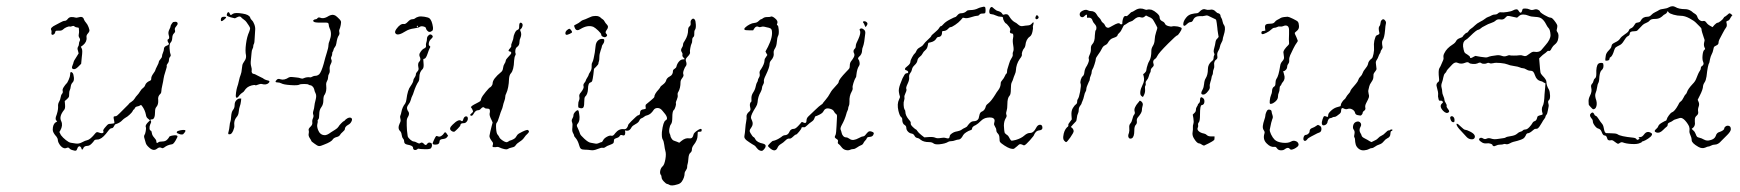

<svg xmlns="http://www.w3.org/2000/svg" viewBox="-20 -467 5510 608"><path d="M546 -53Q552 -55 559 -55.5Q566 -56 567 -54Q568 -52 565.5 -48.5Q563 -45 560 -42Q554 -39 542 -45Q539 -46 540 -49Q541 -52 546 -53ZM528 -397Q532 -398 537 -398Q542 -397 542.5 -393Q543 -389 537.5 -383Q532 -377 534 -371.5Q536 -366 531 -361.5Q526 -357 525.5 -347Q525 -337 520.5 -332.5Q516 -328 517 -313.5Q518 -299 520 -295Q522 -291 518.5 -287Q515 -283 515 -277Q515 -271 511 -266Q507 -261 508 -258.5Q509 -256 504 -241Q499 -226 498 -218Q497 -210 494 -197Q491 -184 491 -178.5Q491 -173 488 -170Q479 -162 481 -150Q482 -136 475 -128Q471 -124 471 -113Q471 -89 461 -89Q453 -89 458 -84Q460 -81 456 -74Q453 -67 453.5 -60.5Q454 -54 458 -53Q460 -52 461 -45Q462 -38 468.5 -31Q475 -24 475 -20Q475 -11 481 -16Q484 -19 494 -19Q504 -19 509.5 -25Q515 -31 515 -32Q515 -36 527.5 -38Q540 -40 542 -36Q543 -34 536 -22Q529 -10 524 -10Q510 -8 500 0Q496 3 493 2Q485 -3 477 4Q466 13 452 0Q443 -8 441.5 -14.5Q440 -21 437.5 -28.5Q435 -36 437.5 -39.5Q440 -43 441.5 -52Q443 -61 442 -64Q439 -69 447 -78L455 -86L449 -91Q443 -95 442 -104Q439 -119 430 -131Q427 -136 424 -133.5Q421 -131 415 -130Q409 -129 407 -124.5Q405 -120 403.5 -120Q402 -120 400 -115Q398 -111 390.5 -104Q383 -97 377 -94Q372 -91 368 -87Q360 -78 347 -74Q344 -74 341 -67.5Q338 -61 333.5 -61Q329 -61 323 -53Q307 -31 296 -27Q293 -25 286.5 -25Q280 -25 278 -21.5Q276 -18 269.5 -11.5Q263 -5 256 -5Q246 -5 243 4Q242 7 240 6.5Q238 6 238 3.5Q238 1 235 -2Q232 -5 229 -3Q226 -1 225 3Q223 9 220.5 10Q218 11 212 9Q203 7 200 3Q197 -1 192 1Q182 6 172 -5Q163 -16 163 -25Q163 -28 159 -34Q147 -47 147 -56Q147 -74 157 -80L161 -82L158 -86Q155 -89 157 -97Q164 -115 164 -128Q163 -138 167 -144.5Q171 -151 172 -158.5Q173 -166 176.5 -170Q180 -174 178.5 -179Q177 -184 182 -191.5Q187 -199 190 -202Q193 -204 197.5 -214.5Q202 -225 202 -230Q202 -244 210 -236Q213 -232 214 -221.5Q215 -211 210 -206Q205 -201 204 -193Q203 -185 201 -181.5Q199 -178 199 -169Q199 -162 198 -160Q197 -158 192 -153L185 -147L186 -135Q187 -123 183 -119Q166 -98 174 -83Q180 -70 171 -54L168 -49L173 -39Q179 -31 188.5 -23.5Q198 -16 204 -15Q210 -14 220 -12.5Q230 -11 240 -16.5Q250 -22 256 -23Q266 -25 282 -45Q286 -50 291 -48Q304 -43 307 -47Q309 -49 307 -52Q305 -55 315 -66Q320 -72 322.5 -73.5Q325 -75 331 -75Q341 -76 342 -77Q343 -78 341 -87Q339 -95 340 -97Q341 -99 346 -99Q350 -99 358 -107.5Q366 -116 377.5 -127Q389 -138 389 -139Q389 -140 396 -144.5Q403 -149 406.5 -155Q410 -161 414.5 -165.5Q419 -170 423.5 -177.5Q428 -185 433 -188.5Q438 -192 440 -198Q442 -204 450 -209Q457 -212 458 -213.5Q459 -215 459 -219Q459 -225 465.5 -234Q472 -243 472 -245Q472 -247 477.5 -257.5Q483 -268 483 -271Q483 -274 488 -279.5Q493 -285 493 -289Q493 -293 496 -300Q499 -307 499 -311Q499 -319 507 -322Q519 -326 513 -332Q511 -335 510.5 -338.5Q510 -342 513 -343Q518 -345 514 -357Q512 -365 516 -373Q520 -381 520 -383Q520 -385 521.5 -388Q523 -391 525 -393.5Q527 -396 528 -397ZM228 -412Q243 -417 246 -405Q248 -400 252.5 -395Q257 -390 260.5 -381Q264 -372 263 -368.5Q262 -365 257.5 -360Q253 -355 254 -349Q256 -335 243 -324L236 -319L239 -313Q242 -308 239 -286L237 -265L228 -256Q220 -248 215 -248Q204 -248 210 -261Q213 -268 213 -270.5Q213 -273 221 -285L229 -298L227 -306Q224 -314 227 -318.5Q230 -323 230 -328Q230 -333 232.5 -337.5Q235 -342 231.5 -347Q228 -352 229.5 -358.5Q231 -365 230 -373Q230 -378 229 -379Q228 -380 224 -380Q218 -381 215.5 -383.5Q213 -386 208 -384Q203 -382 201 -383Q198 -384 191 -381Q184 -378 180 -374Q175 -369 166 -370Q159 -370 157.5 -369.5Q156 -369 155 -366Q155 -362 151.5 -359Q148 -356 145 -357Q142 -358 143 -363.5Q144 -369 142 -372.5Q140 -376 144 -380Q148 -384 154.5 -387Q161 -390 170.5 -395.5Q180 -401 185 -401Q190 -401 194.5 -407Q199 -413 206.5 -413Q214 -413 218 -411.5Q222 -410 228 -412Z M739 -155H744L743 -146Q742 -137 739.5 -130.5Q737 -124 736 -113Q735 -102 729 -96Q720 -85 722 -70Q723 -64 718.5 -53.5Q714 -43 709 -42Q704 -41 703 -43Q702 -45 704 -51Q706 -58 707 -68.5Q708 -79 709.5 -81.5Q711 -84 712 -98.5Q713 -113 718 -119Q723 -125 723 -134.5Q723 -144 728.5 -149.5Q734 -155 739 -155ZM682 -412Q684 -414 690 -414Q696 -414 696 -412Q696 -410 690 -405Q684 -400 682 -400Q678 -400 680 -409Q681 -411 682 -412ZM1027 -419Q1038 -423 1048 -413Q1057 -405 1059 -401Q1061 -397 1059 -388Q1057 -378 1055 -374Q1053 -370 1054.5 -365Q1056 -360 1053 -355Q1048 -349 1045 -329Q1044 -322 1040.5 -318Q1037 -314 1036 -309Q1035 -304 1033.5 -303Q1032 -302 1032 -297Q1032 -292 1029.5 -287.5Q1027 -283 1029.5 -278Q1032 -273 1027.5 -264.5Q1023 -256 1024 -247Q1025 -238 1022 -233.5Q1019 -229 1019 -222.5Q1019 -216 1015.5 -210Q1012 -204 1013 -196Q1015 -178 1008 -167Q1004 -163 1004 -149.5Q1004 -136 997.5 -127.5Q991 -119 991 -105.5Q991 -92 988 -89Q985 -86 986 -84Q987 -82 985 -74.5Q983 -67 987 -56Q993 -40 1007 -39Q1015 -38 1028 -48Q1034 -52 1041.5 -56.5Q1049 -61 1052 -66Q1054 -70 1060.5 -76.5Q1067 -83 1068 -83Q1070 -83 1075 -89Q1081 -94 1086.5 -94.5Q1092 -95 1094 -91.5Q1096 -88 1092.5 -81.5Q1089 -75 1083 -72Q1072 -66 1072 -58Q1072 -55 1065.5 -49.5Q1059 -44 1056.5 -39.5Q1054 -35 1046 -33Q1038 -31 1034 -26Q1030 -18 1006 -9Q995 -4 990 -4.5Q985 -5 976 -12Q966 -19 966 -20.5Q966 -22 961 -29.5Q956 -37 957.5 -43.5Q959 -50 957.5 -54.5Q956 -59 963 -65.5Q970 -72 969 -79Q968 -86 971 -92.5Q974 -99 972 -104Q970 -109 972.5 -116.5Q975 -124 975.5 -131Q976 -138 979.5 -151Q983 -164 979.5 -171Q976 -178 975 -184Q974 -189 970 -193Q966 -197 963 -197Q960 -197 957 -199Q955 -201 943 -201Q931 -201 928 -199Q923 -196 900.5 -197.5Q878 -199 871 -203Q865 -206 859 -206Q848 -206 856 -214Q860 -219 868 -216Q880 -212 895 -222Q899 -224 906.5 -223Q914 -222 920.5 -221.5Q927 -221 932 -219Q937 -217 941 -219Q952 -224 963 -222Q965 -222 969.5 -224.5Q974 -227 979.5 -227Q985 -227 991 -232Q998 -240 1005 -265Q1010 -285 1015 -300.5Q1020 -316 1020 -323Q1020 -330 1024 -339Q1032 -361 1024 -377Q1021 -384 1021 -388.5Q1021 -393 1018 -394.5Q1015 -396 996.5 -395.5Q978 -395 974 -398Q970 -401 973 -403.5Q976 -406 979.5 -406Q983 -406 985.5 -409.5Q988 -413 994 -411Q1003 -407 1015 -413Q1023 -418 1027 -419ZM699 -424Q701 -429 703.5 -428.5Q706 -428 707.5 -424Q709 -420 710.5 -419.5Q712 -419 717 -423Q724 -428 748 -424Q768 -421 772 -412Q773 -407 777.5 -403Q782 -399 785.5 -389.5Q789 -380 788 -371Q787 -362 786.5 -346.5Q786 -331 784 -328Q782 -325 782 -320.5Q782 -316 779.5 -312Q777 -308 776.5 -298.5Q776 -289 774.5 -277Q773 -265 775.5 -256.5Q778 -248 777 -243Q776 -240 778 -236.5Q780 -233 784 -233Q786 -233 795 -228Q804 -223 808 -221.5Q812 -220 815 -217.5Q818 -215 825 -213Q838 -211 830.5 -204Q823 -197 809 -201Q804 -202 797 -199Q790 -196 789 -197Q786 -199 777 -196.5Q768 -194 763 -190Q757 -185 754.5 -180.5Q752 -176 747.5 -173.5Q743 -171 738 -165Q730 -153 727 -160Q726 -163 727.5 -174Q729 -185 731 -191Q734 -199 736.5 -211Q739 -223 742 -230Q745 -237 746 -250Q747 -263 750 -267Q753 -271 756.5 -277.5Q760 -284 759 -292Q756 -305 759 -328Q762 -351 769 -366Q772 -374 772 -377Q772 -380 768 -386Q763 -393 760.5 -397Q758 -401 751.5 -405.5Q745 -410 743 -413Q739 -417 730 -412L724 -409L711 -412Q701 -415 699 -417Q697 -419 699 -424Z M1386 -45Q1390 -52 1395 -43L1399 -37L1395 -32Q1392 -28 1384 -27Q1372 -26 1372 -20Q1372 -9 1359 -9Q1351 -9 1350 -12Q1350 -15 1354.5 -24.5Q1359 -34 1361 -36Q1363 -37 1367.5 -35Q1372 -33 1377.5 -36.5Q1383 -40 1386 -45ZM1449 -77Q1438 -77 1438 -71Q1438 -68 1430 -60Q1422 -52 1419 -50Q1414 -49 1409 -53Q1400 -60 1413 -72Q1433 -92 1441 -84Q1445 -81 1447 -89Q1448 -93 1450.5 -96Q1453 -99 1457 -98.5Q1461 -98 1461.5 -92.5Q1462 -87 1458 -82Q1454 -77 1449 -77ZM1342 -358Q1347 -358 1350 -353Q1352 -350 1345.5 -344Q1339 -338 1338 -330.5Q1337 -323 1340 -322Q1345 -320 1340 -313Q1338 -309 1334 -297Q1329 -282 1324 -281Q1320 -281 1320.5 -277Q1321 -273 1321.5 -262.5Q1322 -252 1318 -248Q1308 -239 1308 -222Q1308 -214 1306 -210Q1297 -197 1290 -175Q1288 -168 1285.5 -163.5Q1283 -159 1281 -151Q1279 -143 1273.5 -136Q1268 -129 1269 -123Q1270 -117 1273 -114Q1278 -107 1272 -97Q1268 -91 1268 -83.5Q1268 -76 1268 -69Q1268 -56 1271 -36Q1272 -31 1279 -25Q1286 -19 1290 -19Q1294 -19 1301 -15Q1308 -11 1311 -14Q1316 -18 1322 -12Q1325 -8 1328 -8Q1331 -8 1333 -12Q1338 -18 1345 -14Q1348 -13 1348 -7.5Q1348 -2 1345 2Q1342 6 1325.5 5.5Q1309 5 1306 4Q1303 3 1301 6Q1296 9 1292 7.5Q1288 6 1288 1Q1288 -6 1270 -9Q1260 -11 1260 -18Q1260 -24 1256.5 -28Q1253 -32 1252 -40Q1251 -48 1247 -52Q1238 -60 1246 -77Q1250 -84 1248 -90.5Q1246 -97 1248 -101.5Q1250 -106 1251 -112Q1254 -128 1263 -139Q1266 -144 1267 -152Q1271 -183 1280 -194Q1289 -207 1289 -213Q1289 -216 1293 -221.5Q1297 -227 1297 -231.5Q1297 -236 1302 -241Q1307 -246 1305 -253Q1302 -267 1308 -272Q1314 -278 1309 -288Q1307 -293 1309 -298Q1316 -311 1324 -314Q1330 -317 1329 -322Q1328 -327 1330 -332.5Q1332 -338 1332 -344Q1332 -350 1336 -354Q1340 -358 1342 -358ZM1625 -392Q1628 -398 1633 -393Q1636 -390 1634.5 -384Q1633 -378 1629 -375Q1626 -373 1628 -369Q1633 -359 1628 -347Q1625 -341 1625 -334Q1625 -323 1617 -318Q1613 -315 1612 -308Q1611 -301 1612.5 -298Q1614 -295 1611.5 -291Q1609 -287 1608 -275Q1607 -245 1598 -235Q1593 -230 1592 -218Q1591 -188 1583 -171Q1580 -166 1580 -160.5Q1580 -155 1577 -147Q1574 -139 1572.5 -131.5Q1571 -124 1568.5 -119Q1566 -114 1561 -97.5Q1556 -81 1553 -78.5Q1550 -76 1551 -60.5Q1552 -45 1555.5 -41Q1559 -37 1561 -33Q1562 -29 1569.5 -23.5Q1577 -18 1582 -17Q1586 -16 1590 -19Q1594 -22 1595.5 -22Q1597 -22 1604.5 -25.5Q1612 -29 1615 -35Q1618 -41 1623 -44Q1648 -58 1652 -55Q1659 -51 1650 -43Q1645 -39 1640 -31.5Q1635 -24 1626 -18.5Q1617 -13 1613 -7Q1611 -4 1608.5 -2.5Q1606 -1 1601 0Q1592 2 1588.5 4.5Q1585 7 1576.5 5Q1568 3 1562 0Q1556 -3 1550 -1Q1547 -1 1544 -1Q1541 -1 1540 -2.5Q1539 -4 1540 -6Q1543 -14 1539 -18Q1529 -31 1530 -37Q1531 -42 1532.5 -49.5Q1534 -57 1537 -68L1540 -79L1537 -86Q1528 -103 1531 -110Q1532 -115 1531 -119Q1530 -123 1523.5 -123Q1517 -123 1515 -125Q1510 -131 1503 -123Q1499 -118 1494 -118Q1486 -118 1480 -107Q1475 -97 1469 -102Q1468 -104 1473 -108Q1478 -112 1478 -114Q1478 -116 1475 -122L1471 -128L1475 -132Q1479 -135 1491 -141Q1499 -145 1501 -147Q1503 -149 1504 -155Q1507 -163 1518.5 -176.5Q1530 -190 1531 -190Q1533 -190 1536.5 -194.5Q1540 -199 1540 -203Q1540 -217 1567 -239Q1572 -243 1573 -251.5Q1574 -260 1577.5 -265Q1581 -270 1581.5 -274.5Q1582 -279 1588 -285Q1600 -297 1599 -300Q1598 -304 1594 -304Q1586 -305 1596 -315Q1600 -320 1599 -322.5Q1598 -325 1602 -334.5Q1606 -344 1606 -348.5Q1606 -353 1610 -362Q1614 -371 1619 -372.5Q1624 -374 1624 -381.5Q1624 -389 1625 -392ZM1305 -414Q1312 -416 1324 -414Q1336 -412 1340 -409Q1348 -402 1351 -381Q1352 -371 1348 -369Q1339 -362 1332 -371Q1329 -375 1329 -377Q1329 -381 1321.5 -383Q1314 -385 1309 -382Q1306 -379 1291 -377Q1276 -375 1266 -369Q1238 -351 1232 -362Q1229 -366 1235 -375Q1248 -393 1259 -391Q1264 -390 1271.5 -398Q1279 -406 1285 -406Q1291 -406 1294.5 -409Q1298 -412 1305 -414ZM1303 -384Q1300 -388 1300 -383Q1300 -380 1302 -381Q1304 -382 1303 -384Z M1874 -339Q1882 -346 1892 -343Q1894 -342 1893.5 -337Q1893 -332 1890 -328Q1886 -323 1886 -320.5Q1886 -318 1882 -307Q1878 -296 1878 -286Q1878 -276 1876.5 -272.5Q1875 -269 1875 -266Q1875 -263 1868 -256L1861 -249L1859 -231Q1857 -216 1855.5 -211.5Q1854 -207 1850 -206Q1842 -204 1842 -185Q1841 -168 1833 -161Q1830 -158 1830 -143Q1830 -128 1826 -125.5Q1822 -123 1816 -125Q1814 -126 1813 -126Q1812 -126 1811.5 -127.5Q1811 -129 1811 -130.5Q1811 -132 1811 -135Q1811 -144 1813.5 -149Q1816 -154 1814.5 -161Q1813 -168 1820 -175Q1830 -188 1828 -194Q1826 -199 1830.5 -204.5Q1835 -210 1835 -212Q1835 -214 1839.5 -221Q1844 -228 1844 -230Q1844 -232 1849 -239.5Q1854 -247 1853.5 -256Q1853 -265 1855.5 -269Q1858 -273 1860 -282.5Q1862 -292 1863.5 -300.5Q1865 -309 1866 -321Q1867 -333 1874 -339ZM1776 -372Q1781 -376 1783 -376Q1785 -376 1788.5 -371.5Q1792 -367 1791.5 -365Q1791 -363 1783.5 -359.5Q1776 -356 1773 -357Q1770 -358 1770.5 -363Q1771 -368 1776 -372ZM2170 -405Q2175 -411 2180 -405Q2183 -401 2183.5 -389Q2184 -377 2181 -373Q2178 -369 2178.5 -360.5Q2179 -352 2175.5 -349.5Q2172 -347 2172 -339.5Q2172 -332 2170 -329Q2168 -326 2166 -315Q2164 -304 2165 -302Q2167 -297 2156 -286Q2150 -280 2152 -274Q2156 -263 2152 -258Q2149 -255 2145.5 -245.5Q2142 -236 2144 -231.5Q2146 -227 2140.5 -220Q2135 -213 2135 -207Q2135 -188 2128 -176Q2125 -172 2126 -166Q2127 -160 2123.5 -152Q2120 -144 2120 -141Q2121 -139 2120.5 -135.5Q2120 -132 2119 -129Q2118 -126 2116.5 -122.5Q2115 -119 2113 -118Q2109 -113 2109 -96Q2109 -79 2105 -74Q2101 -69 2099.5 -59Q2098 -49 2101 -43Q2103 -39 2103 -37Q2103 -34 2106.5 -28.5Q2110 -23 2113 -22Q2117 -21 2124 -18L2131 -15L2137 -20Q2150 -31 2162 -29Q2169 -28 2172 -31.5Q2175 -35 2176 -40.5Q2177 -46 2187 -53Q2201 -63 2202 -56Q2202 -52 2201 -51Q2200 -50 2197 -50Q2192 -50 2190.5 -49.5Q2189 -49 2189 -38Q2189 -23 2176 -7Q2171 0 2171 6.5Q2171 13 2166 17Q2161 21 2160 34.5Q2159 48 2157.5 52Q2156 56 2156 61.5Q2156 67 2152 72.5Q2148 78 2148 81Q2148 95 2139 108Q2134 115 2125 117Q2106 123 2099 118Q2096 116 2092.5 115.5Q2089 115 2082 107.5Q2075 100 2075 94.5Q2075 89 2072 86Q2069 81 2071 72.5Q2073 64 2079 59Q2084 54 2087 37.5Q2090 21 2087 11Q2085 4 2083.5 -8Q2082 -20 2078.5 -25.5Q2075 -31 2076 -49Q2080 -82 2088 -86Q2100 -92 2078 -116Q2071 -125 2062.5 -125Q2054 -125 2050 -119Q2041 -105 2030 -102Q2024 -101 2020 -97.5Q2016 -94 2011.5 -92.5Q2007 -91 2004.5 -85Q2002 -79 1992.5 -74Q1983 -69 1980 -64Q1974 -52 1965 -53L1959 -54L1960 -48Q1960 -41 1957.5 -39Q1955 -37 1950 -39Q1945 -41 1942.5 -36.5Q1940 -32 1933 -30Q1927 -28 1925.5 -26.5Q1924 -25 1924 -20Q1924 -15 1921.5 -13Q1919 -11 1911 -8Q1902 -5 1897.5 -1.5Q1893 2 1888.5 1Q1884 0 1872 5Q1860 10 1851 8.5Q1842 7 1832 7Q1823 7 1819.5 4Q1816 1 1814 -7Q1810 -22 1802 -31Q1798 -35 1798 -37.5Q1798 -40 1794.5 -46Q1791 -52 1792.5 -63Q1794 -74 1791.5 -80Q1789 -86 1792.5 -91.5Q1796 -97 1796 -102Q1796 -107 1801 -112.5Q1806 -118 1810 -118Q1813 -117 1814 -107Q1818 -85 1809 -75Q1805 -70 1808 -65Q1815 -50 1817 -43Q1818 -39 1830.5 -27.5Q1843 -16 1850.5 -15Q1858 -14 1864 -12.5Q1870 -11 1876.5 -14Q1883 -17 1885 -17Q1887 -17 1890 -23Q1893 -29 1902 -34Q1911 -39 1917 -37Q1922 -36 1928 -45Q1940 -60 1955 -58Q1962 -57 1965.5 -62.5Q1969 -68 1969 -70.5Q1969 -73 1979 -83Q1998 -102 2001 -102Q2007 -102 2007 -111Q2007 -120 2019 -121Q2026 -122 2025 -125Q2023 -134 2026 -136.5Q2029 -139 2040.5 -148.5Q2052 -158 2052 -160Q2052 -169 2066 -184Q2071 -190 2071 -191.5Q2071 -193 2079 -199Q2087 -205 2089 -211Q2091 -220 2101 -225Q2111 -230 2111 -242Q2111 -246 2116 -249Q2121 -252 2122 -256Q2124 -265 2130 -272Q2136 -279 2143 -279Q2148 -279 2148 -280Q2148 -281 2144 -285Q2140 -289 2141 -293.5Q2142 -298 2139 -302Q2134 -308 2140 -317Q2143 -321 2143 -326Q2143 -331 2149 -339Q2159 -355 2159 -372Q2159 -380 2163.5 -383.5Q2168 -387 2167 -394Q2166 -401 2170 -405ZM1860 -416Q1874 -418 1881 -412Q1885 -408 1888.5 -406Q1892 -404 1894.5 -399Q1897 -394 1902 -389Q1909 -382 1901 -372Q1895 -364 1900 -360Q1906 -354 1898 -350Q1895 -348 1889.5 -350.5Q1884 -353 1884 -357Q1884 -361 1874.5 -370Q1865 -379 1859 -382Q1841 -389 1818 -375Q1806 -367 1801 -377Q1798 -384 1798 -385.5Q1798 -387 1805.5 -390.5Q1813 -394 1818 -398.5Q1823 -403 1827.5 -404Q1832 -405 1843.5 -410.5Q1855 -416 1860 -416Z M2703 -375Q2708 -380 2716 -373Q2721 -369 2720 -361Q2717 -330 2713 -320Q2710 -313 2710 -308Q2710 -295 2700 -287Q2695 -282 2699 -278Q2701 -276 2702 -269Q2703 -262 2700 -258Q2694 -249 2692 -231Q2692 -223 2689 -220Q2686 -215 2682.5 -204Q2679 -193 2680 -189Q2681 -184 2677 -177Q2669 -163 2670 -145Q2670 -135 2668 -131.5Q2666 -128 2666 -124.5Q2666 -121 2663.5 -116Q2661 -111 2660 -106Q2655 -88 2646 -72Q2640 -61 2642 -56.5Q2644 -52 2645 -47Q2646 -41 2650 -36.5Q2654 -32 2659 -32Q2664 -32 2670 -27.5Q2676 -23 2683.5 -24Q2691 -25 2700 -30Q2709 -35 2712.5 -35Q2716 -35 2719 -38Q2727 -48 2730 -50Q2733 -52 2738 -51Q2745 -49 2746.5 -46.5Q2748 -44 2745 -39Q2742 -34 2734 -33.5Q2726 -33 2725 -29.5Q2724 -26 2720 -22Q2716 -18 2714 -13.5Q2712 -9 2706.5 -7Q2701 -5 2694 0Q2687 5 2682 5Q2677 5 2671.5 7.5Q2666 10 2658 8Q2650 6 2644.5 -1.5Q2639 -9 2635.5 -11Q2632 -13 2633.5 -18.5Q2635 -24 2629 -27Q2624 -30 2623.5 -32.5Q2623 -35 2626 -40Q2628 -45 2629 -67.5Q2630 -90 2630.5 -97Q2631 -104 2627.5 -106Q2624 -108 2621 -114Q2618 -120 2609 -122.5Q2600 -125 2595 -122.5Q2590 -120 2587.5 -114.5Q2585 -109 2575 -104Q2565 -99 2563 -99Q2561 -99 2559 -92.5Q2557 -86 2550 -81.5Q2543 -77 2536 -70Q2529 -63 2526 -64Q2518 -65 2518 -62Q2518 -59 2510.5 -50Q2503 -41 2501 -41Q2498 -41 2491 -34Q2484 -27 2479 -28Q2474 -29 2467 -22Q2460 -15 2453 -11Q2446 -7 2443 -1Q2436 17 2419 3Q2412 -3 2412 -5Q2412 -7 2419 -14Q2426 -21 2428 -21Q2430 -21 2435.5 -23Q2441 -25 2446 -28Q2451 -31 2454 -33Q2460 -39 2467 -39Q2476 -40 2480 -50Q2484 -59 2494 -59Q2499 -59 2507.5 -68Q2516 -77 2517.5 -79.5Q2519 -82 2524 -79Q2534 -74 2534 -86Q2534 -93 2540.5 -99Q2547 -105 2561 -118.5Q2575 -132 2580 -135Q2585 -138 2585 -139Q2585 -140 2594 -150.5Q2603 -161 2608.5 -171.5Q2614 -182 2625 -193Q2636 -204 2636 -208Q2636 -215 2660 -240Q2668 -248 2669.5 -250.5Q2671 -253 2671 -259Q2671 -268 2675.5 -273.5Q2680 -279 2683.5 -285.5Q2687 -292 2685 -297Q2680 -306 2686 -312Q2690 -315 2690 -321.5Q2690 -328 2698 -343Q2707 -363 2703 -370Q2701 -373 2703 -375ZM2713 -397Q2713 -399 2714.5 -399.5Q2716 -400 2719 -399.5Q2722 -399 2724 -397Q2730 -393 2724 -385L2721 -381L2718 -387Q2716 -393 2714.5 -394Q2713 -395 2713 -397ZM2420 -414Q2424 -417 2433 -410Q2445 -401 2441 -392Q2439 -387 2442 -387Q2445 -386 2446 -372.5Q2447 -359 2444 -353.5Q2441 -348 2440 -334.5Q2439 -321 2434 -313.5Q2429 -306 2430 -299Q2432 -287 2421 -275Q2417 -270 2417 -264Q2417 -254 2405 -229Q2398 -215 2399 -210Q2400 -205 2396.5 -199Q2393 -193 2393 -188.5Q2393 -184 2389 -176Q2380 -161 2379 -143Q2378 -135 2374 -129Q2358 -104 2358 -95Q2358 -92 2361 -86Q2367 -74 2359 -63Q2354 -57 2354 -52Q2354 -50 2356.5 -45.5Q2359 -41 2362 -37Q2365 -33 2367 -32.5Q2369 -32 2372 -26Q2377 -16 2397 -12Q2408 -9 2403 1Q2399 7 2395.5 9.5Q2392 12 2386 9.5Q2380 7 2375.5 0.5Q2371 -6 2368 -7Q2366 -8 2362 -10.5Q2358 -13 2353.5 -16Q2349 -19 2345 -22Q2341 -25 2340 -27Q2336 -31 2337.5 -38Q2339 -45 2340 -59Q2341 -73 2343 -83Q2345 -93 2344 -97Q2343 -106 2353 -114Q2358 -118 2356 -125Q2352 -140 2359 -145Q2360 -145 2359.5 -155Q2359 -165 2365 -174Q2371 -183 2373 -193Q2375 -203 2377.5 -206.5Q2380 -210 2380 -213Q2380 -216 2383.5 -221.5Q2387 -227 2385.5 -234Q2384 -241 2390 -248Q2401 -265 2401 -276Q2401 -281 2406 -287L2410 -293L2407 -298L2404 -304L2412 -319Q2428 -351 2424 -371Q2423 -375 2420 -377Q2417 -379 2406 -381Q2396 -384 2391 -382Q2386 -380 2382 -382Q2374 -386 2368 -376L2365 -371H2352Q2339 -371 2338 -373Q2335 -375 2340 -380Q2345 -385 2353.5 -389.5Q2362 -394 2369.5 -394.5Q2377 -395 2382.5 -400.5Q2388 -406 2390 -406Q2392 -406 2396.5 -409.5Q2401 -413 2409.5 -413Q2418 -413 2420 -414Z M3260 -415Q3263 -423 3268 -415Q3270 -413 3268.5 -410Q3267 -407 3263 -406Q3260 -406 3259 -408.5Q3258 -411 3260 -415ZM3101 -435Q3101 -427 3099.5 -425.5Q3098 -424 3090 -424Q3084 -424 3081.5 -420.5Q3079 -417 3074 -417Q3069 -417 3055 -412.5Q3041 -408 3035 -410L3029 -411L3022 -403Q3016 -396 3005 -388.5Q2994 -381 2990 -381Q2987 -381 2982 -375.5Q2977 -370 2970 -369Q2965 -369 2964 -368Q2963 -367 2963 -363Q2963 -359 2961.5 -356Q2960 -353 2957.5 -351.5Q2955 -350 2952 -350Q2948 -350 2945 -345Q2940 -336 2927 -333Q2920 -332 2919.5 -330.5Q2919 -329 2917.5 -321Q2916 -313 2910 -308Q2904 -303 2901.5 -297.5Q2899 -292 2892.5 -287Q2886 -282 2885 -275Q2884 -268 2876.5 -261Q2869 -254 2868 -247.5Q2867 -241 2862.5 -235.5Q2858 -230 2859 -222Q2860 -214 2854 -201.5Q2848 -189 2850 -185.5Q2852 -182 2847.5 -172.5Q2843 -163 2844 -159Q2845 -155 2843 -149Q2841 -144 2841.5 -134.5Q2842 -125 2844 -121Q2847 -118 2847 -113Q2847 -101 2859 -87Q2865 -81 2864 -76.5Q2863 -72 2871 -64.5Q2879 -57 2880.5 -57Q2882 -57 2885 -52Q2888 -47 2898 -39L2907 -32L2921 -33Q2935 -34 2941.5 -31Q2948 -28 2958.5 -30Q2969 -32 2975 -30Q2981 -28 2984 -29Q2987 -30 2988 -38Q2989 -41 2995 -45Q3001 -49 3006 -50Q3022 -53 3026 -57Q3030 -60 3036 -62.5Q3042 -65 3044 -69Q3054 -83 3062 -83Q3075 -83 3079 -92Q3080 -97 3082 -104.5Q3084 -112 3090 -114Q3099 -118 3102 -131Q3104 -136 3110 -140Q3119 -147 3132 -168Q3136 -175 3140 -180Q3149 -191 3149 -204Q3149 -208 3154 -213.5Q3159 -219 3162 -226Q3165 -233 3167 -234Q3169 -235 3169 -240.5Q3169 -246 3171 -251Q3173 -256 3175.5 -265.5Q3178 -275 3183 -282.5Q3188 -290 3187 -294.5Q3186 -299 3188.5 -304Q3191 -309 3188.5 -323.5Q3186 -338 3188 -346Q3191 -361 3184 -361Q3180 -361 3178.5 -364Q3177 -367 3179 -371Q3181 -375 3174.5 -383.5Q3168 -392 3165 -393Q3163 -394 3159.5 -400Q3156 -406 3156 -411Q3156 -414 3149 -414Q3142 -414 3133.5 -418Q3125 -422 3120 -422Q3111 -422 3113 -434Q3115 -445 3121 -445Q3122 -445 3128.5 -439Q3135 -433 3141 -432Q3151 -429 3154 -423Q3156 -419 3160 -421Q3171 -425 3176 -415Q3184 -402 3193 -397Q3198 -395 3204.5 -389Q3211 -383 3219 -384.5Q3227 -386 3235 -386.5Q3243 -387 3247 -392Q3251 -397 3252.5 -396Q3254 -395 3252 -388.5Q3250 -382 3251 -380.5Q3252 -379 3249.5 -367Q3247 -355 3241 -351Q3229 -343 3227 -323Q3226 -317 3223 -314Q3220 -311 3217.5 -304Q3215 -297 3216 -294Q3217 -290 3209 -280Q3198 -264 3197 -244Q3197 -239 3193.5 -231Q3190 -223 3188.5 -217.5Q3187 -212 3184 -206.5Q3181 -201 3181 -184.5Q3181 -168 3177 -164Q3170 -157 3170 -137Q3170 -123 3167.5 -115.5Q3165 -108 3167 -103.5Q3169 -99 3165 -93Q3159 -83 3159 -69Q3159 -66 3160 -55Q3161 -47 3162 -45.5Q3163 -44 3167 -41Q3173 -38 3177 -29Q3181 -22 3183 -21.5Q3185 -21 3197 -24Q3214 -29 3224 -38Q3233 -46 3242 -46Q3253 -46 3261 -62Q3266 -72 3273.5 -72Q3281 -72 3281 -62Q3281 -55 3270 -54Q3263 -53 3259 -47.5Q3255 -42 3255 -41Q3255 -38 3241.5 -23Q3228 -8 3224 -7Q3222 -6 3217 -9Q3212 -11 3209.5 -10.5Q3207 -10 3201 -4Q3193 3 3191 4Q3181 7 3161 -6Q3149 -14 3147 -17Q3145 -20 3145 -29Q3145 -39 3140 -44Q3135 -49 3135 -54.5Q3135 -60 3131 -66Q3127 -72 3128 -76Q3130 -84 3129.5 -87Q3129 -90 3125 -93Q3119 -96 3107 -94.5Q3095 -93 3086 -84Q3077 -75 3070 -71Q3058 -66 3058 -59Q3058 -56 3054 -55Q3047 -53 3039.5 -48Q3032 -43 3030 -39Q3023 -25 3015 -25Q3011 -25 3004.5 -22.5Q2998 -20 2992.5 -20Q2987 -20 2983 -18Q2974 -12 2954 -10Q2941 -9 2936 -13Q2931 -17 2922 -17Q2905 -17 2896 -24Q2891 -29 2885 -30Q2879 -31 2876 -37Q2873 -43 2867 -44Q2860 -45 2855 -50.5Q2850 -56 2850 -62Q2850 -68 2845 -71Q2837 -75 2837 -90Q2837 -94 2833 -97Q2829 -100 2825 -116Q2820 -138 2827 -152Q2831 -159 2829.5 -162.5Q2828 -166 2826.5 -175.5Q2825 -185 2830.5 -200Q2836 -215 2838 -219Q2840 -223 2843.5 -229Q2847 -235 2851 -235Q2856 -235 2856 -238.5Q2856 -242 2851 -244Q2839 -247 2854 -258Q2863 -265 2863 -272Q2863 -276 2868.5 -286Q2874 -296 2877 -298Q2879 -299 2882 -306Q2885 -313 2893 -317Q2901 -321 2904.5 -326.5Q2908 -332 2918.5 -341.5Q2929 -351 2929 -353Q2929 -355 2940 -364Q2951 -373 2954 -378.5Q2957 -384 2959.5 -384Q2962 -384 2968 -391Q2974 -398 2988.5 -405.5Q3003 -413 3005 -413Q3007 -413 3012 -419Q3017 -425 3023 -425Q3034 -425 3041 -432Q3044 -435 3051 -435Q3067 -435 3078 -441Q3082 -443 3089 -444.5Q3096 -446 3096 -446Q3096 -446 3098.5 -445Q3101 -444 3101 -435Z M3588 -147Q3589 -150 3595 -145Q3601 -139 3598 -131Q3596 -124 3596 -118Q3596 -110 3583 -95Q3579 -90 3580 -83Q3581 -76 3576.5 -71.5Q3572 -67 3572 -54Q3572 -33 3564 -29Q3557 -26 3554 -31.5Q3551 -37 3555 -46Q3557 -53 3556 -62Q3555 -71 3559.5 -76Q3564 -81 3566 -90.5Q3568 -100 3571.5 -104Q3575 -108 3573 -114Q3571 -120 3574.5 -127.5Q3578 -135 3583 -140.5Q3588 -146 3588 -147ZM3782 -158Q3784 -161 3790 -156Q3794 -153 3794 -146Q3794 -135 3785 -134Q3780 -133 3780 -104Q3780 -84 3776.5 -80Q3773 -76 3774 -71.5Q3775 -67 3773 -63Q3770 -57 3776 -51.5Q3782 -46 3793 -44Q3798 -43 3802 -39Q3806 -35 3816 -35H3826V-30Q3826 -24 3824 -23Q3821 -20 3807.5 -13Q3794 -6 3793 -6Q3790 -6 3785 -9.5Q3780 -13 3777 -13Q3770 -13 3760 -30Q3755 -39 3756.5 -48Q3758 -57 3757.5 -63Q3757 -69 3759 -75Q3761 -81 3759 -93L3757 -104L3762 -109Q3767 -113 3767 -119Q3767 -125 3770 -129Q3773 -133 3773 -135Q3773 -137 3776.5 -140Q3780 -143 3780 -149.5Q3780 -156 3782 -158ZM3811 -436Q3822 -439 3830 -430Q3835 -425 3837.5 -425Q3840 -425 3842.5 -422.5Q3845 -420 3845 -417Q3845 -414 3847.5 -410.5Q3850 -407 3851.5 -399Q3853 -391 3857 -386Q3862 -377 3855 -355Q3852 -346 3852 -342.5Q3852 -339 3848 -332Q3844 -325 3843 -318.5Q3842 -312 3838 -306Q3833 -298 3835 -288Q3836 -282 3832 -279Q3823 -273 3825 -260Q3826 -254 3823.5 -248.5Q3821 -243 3821 -237.5Q3821 -232 3819 -229Q3817 -226 3816.5 -221Q3816 -216 3813 -207.5Q3810 -199 3811 -192.5Q3812 -186 3806 -179Q3796 -165 3787 -168Q3784 -169 3784 -172.5Q3784 -176 3788 -183Q3792 -190 3793 -201.5Q3794 -213 3798 -219Q3805 -230 3805 -248Q3805 -263 3817 -273Q3823 -277 3823 -283Q3823 -289 3825 -292Q3827 -295 3824.5 -299.5Q3822 -304 3825 -314.5Q3828 -325 3829 -333Q3830 -341 3835 -345L3839 -350L3837 -362Q3835 -374 3835 -378Q3834 -383 3833 -394Q3832 -405 3829 -406Q3809 -416 3805 -417.5Q3801 -419 3795 -417Q3788 -415 3780 -416Q3763 -416 3758 -403Q3755 -397 3750 -397Q3745 -397 3739 -391Q3728 -380 3727 -390Q3727 -400 3736 -411Q3743 -420 3753.5 -422.5Q3764 -425 3769 -425Q3774 -425 3778.5 -430Q3783 -435 3788 -437Q3793 -439 3798 -437Q3803 -435 3811 -436ZM3627 -436Q3635 -433 3643.5 -425.5Q3652 -418 3652 -413Q3652 -404 3660 -400Q3667 -397 3669 -392Q3671 -387 3679.5 -384.5Q3688 -382 3692.5 -383.5Q3697 -385 3710 -383Q3716 -381 3718 -380.5Q3720 -380 3721 -379Q3722 -378 3722 -376Q3722 -373 3716 -364Q3710 -355 3708 -355Q3705 -355 3679 -329Q3649 -299 3645 -290Q3642 -283 3637 -280Q3629 -275 3633 -264Q3635 -259 3629.5 -254Q3624 -249 3624 -244Q3624 -239 3622 -236.5Q3620 -234 3618 -226Q3616 -218 3611.5 -213Q3607 -208 3608 -203Q3609 -198 3607 -195.5Q3605 -193 3606 -184.5Q3607 -176 3603.5 -168Q3600 -160 3599 -160Q3598 -160 3594 -163.5Q3590 -167 3591 -176.5Q3592 -186 3598 -198Q3605 -211 3602 -224L3600 -232L3605 -236Q3610 -241 3610 -245Q3610 -247 3611.5 -253Q3613 -259 3615 -264.5Q3617 -270 3619 -273Q3626 -284 3626 -307Q3626 -314 3631 -322Q3636 -330 3636.5 -341.5Q3637 -353 3641 -365Q3645 -377 3645 -379Q3645 -380 3641.5 -386.5Q3638 -393 3634 -400Q3630 -407 3628 -408Q3625 -411 3617 -414L3609 -418L3604 -414Q3599 -410 3593 -412Q3583 -416 3571 -405Q3566 -400 3561 -399Q3556 -398 3550 -393.5Q3544 -389 3541 -388Q3538 -387 3534 -377.5Q3530 -368 3524.5 -363Q3519 -358 3519 -356Q3519 -351 3506 -347Q3495 -344 3488 -331Q3485 -326 3479 -323.5Q3473 -321 3469 -312.5Q3465 -304 3457.5 -294Q3450 -284 3450 -280Q3450 -276 3446 -263.5Q3442 -251 3439.5 -247.5Q3437 -244 3437 -239Q3437 -234 3434 -227.5Q3431 -221 3431 -216.5Q3431 -212 3428 -208Q3420 -191 3420 -185Q3420 -180 3417.5 -176.5Q3415 -173 3413 -163.5Q3411 -154 3408 -147.5Q3405 -141 3405 -139.5Q3405 -138 3400.5 -132Q3396 -126 3396 -119Q3396 -112 3393.5 -107.5Q3391 -103 3390 -93.5Q3389 -84 3387 -82.5Q3385 -81 3378 -73L3371 -65L3376 -61Q3380 -56 3380 -52Q3380 -47 3369.5 -32Q3359 -17 3356 -17Q3354 -17 3350 -21.5Q3346 -26 3347 -35Q3349 -54 3359 -64Q3364 -67 3363 -70.5Q3362 -74 3368 -81L3374 -89L3373 -102Q3372 -116 3377.5 -125Q3383 -134 3387 -136.5Q3391 -139 3391 -145Q3391 -151 3393 -153Q3397 -158 3400.5 -177.5Q3404 -197 3402 -202Q3400 -206 3402.5 -214.5Q3405 -223 3409 -226Q3413 -229 3414 -239Q3415 -249 3422 -259Q3430 -274 3428 -280Q3426 -284 3430.5 -293.5Q3435 -303 3434.5 -312.5Q3434 -322 3439 -327Q3447 -335 3447 -355Q3448 -370 3450 -371.5Q3452 -373 3452 -379Q3452 -385 3446.5 -391Q3441 -397 3440 -401Q3437 -412 3427 -411Q3423 -410 3422.5 -411Q3422 -412 3422 -415Q3423 -420 3421 -420.5Q3419 -421 3415 -417Q3410 -411 3404.5 -413Q3399 -415 3399 -422Q3399 -430 3413 -435Q3420 -437 3424.5 -434.5Q3429 -432 3434 -432Q3447 -432 3453 -421Q3456 -415 3460.5 -411Q3465 -407 3467 -402Q3469 -397 3473 -394.5Q3477 -392 3479 -387Q3482 -379 3490 -379Q3492 -379 3504 -386Q3523 -397 3526 -392Q3527 -390 3531 -390Q3535 -390 3534 -395Q3534 -400 3536 -407Q3538 -414 3541 -415.5Q3544 -417 3546.5 -416Q3549 -415 3555.5 -422Q3562 -429 3564 -429Q3566 -429 3574.5 -434.5Q3583 -440 3591 -440Q3599 -440 3604 -437.5Q3609 -435 3613.5 -436.5Q3618 -438 3627 -436Z M4159 -69Q4165 -66 4164.5 -57.5Q4164 -49 4157 -47Q4151 -45 4146 -42Q4143 -40 4132.5 -35Q4122 -30 4119 -25Q4114 -19 4110 -21.5Q4106 -24 4108 -32Q4110 -40 4116 -40Q4119 -40 4123 -43.5Q4127 -47 4127 -51Q4127 -59 4136 -62Q4142 -64 4147.5 -68Q4153 -72 4154 -71.5Q4155 -71 4159 -69ZM4274 -81Q4284 -85 4289 -77Q4292 -71 4288 -65Q4282 -54 4289 -44Q4291 -41 4292 -37Q4293 -33 4302 -28.5Q4311 -24 4317 -20L4323 -17L4331 -21Q4339 -24 4344 -29.5Q4349 -35 4355 -37.5Q4361 -40 4367.5 -47Q4374 -54 4377.5 -54Q4381 -54 4382 -55.5Q4383 -57 4386 -57Q4391 -57 4389 -54Q4388 -52 4386 -52Q4383 -51 4383 -44Q4383 -33 4373 -29Q4367 -26 4361.5 -19Q4356 -12 4348 -9.5Q4340 -7 4334 -2.5Q4328 2 4324 2Q4320 2 4315 5Q4310 8 4300 9Q4290 10 4282.5 4Q4275 -2 4273 -10Q4271 -18 4271 -23.5Q4271 -29 4269 -32Q4267 -35 4269 -42Q4271 -51 4267 -56Q4263 -61 4265 -69.5Q4267 -78 4274 -81ZM3998 -120Q4007 -120 4007 -112Q4007 -110 4009.5 -102.5Q4012 -95 4009 -90Q4006 -83 4001 -57Q4000 -52 4005 -41.5Q4010 -31 4016 -25Q4024 -17 4041.5 -15Q4059 -13 4069 -19Q4074 -22 4080 -21Q4090 -19 4092 -11Q4093 -6 4088 -2Q4078 6 4069 7Q4066 7 4064 4Q4059 -2 4049 5Q4045 9 4036.5 9Q4028 9 4024 3Q4020 -3 4016 -2Q4004 0 3992 -12Q3978 -25 3984 -44Q3986 -49 3982 -54.5Q3978 -60 3979 -68.5Q3980 -77 3983.5 -87Q3987 -97 3987 -101Q3987 -105 3989.5 -111Q3992 -117 3994 -118.5Q3996 -120 3998 -120ZM4355 -403Q4361 -410 4367 -401Q4370 -397 4368.5 -391.5Q4367 -386 4366 -371Q4364 -347 4358 -339Q4355 -334 4358 -319Q4359 -315 4355.5 -310.5Q4352 -306 4352 -303.5Q4352 -301 4349.5 -297.5Q4347 -294 4345 -288Q4343 -282 4339.5 -277Q4336 -272 4337 -266Q4339 -251 4339 -248.5Q4339 -246 4335 -241Q4330 -235 4329.5 -232Q4329 -229 4329 -222.5Q4329 -216 4323 -207.5Q4317 -199 4316 -193.5Q4315 -188 4313.5 -183Q4312 -178 4314 -170Q4316 -164 4315 -159.5Q4314 -155 4306 -140Q4302 -132 4303.5 -126Q4305 -120 4300 -116.5Q4295 -113 4295 -109Q4295 -107 4292.5 -104Q4290 -101 4288 -101Q4286 -101 4279 -102.5Q4272 -104 4271 -110Q4269 -118 4259 -122Q4253 -124 4247.5 -122Q4242 -120 4236 -123Q4228 -128 4227 -119Q4227 -114 4226 -112Q4226 -110 4222 -106.5Q4218 -103 4213.5 -100Q4209 -97 4207 -97Q4202 -97 4199 -95Q4196 -93 4193 -93Q4192 -93 4190 -92Q4188 -91 4187 -89Q4186 -87 4185 -85Q4184 -83 4184 -82Q4184 -79 4182 -76Q4180 -73 4177 -71.5Q4174 -70 4171 -70Q4167 -70 4166 -75Q4165 -80 4168 -89Q4171 -98 4173 -99Q4175 -100 4180 -98Q4183 -96 4184.5 -97Q4186 -98 4186 -103Q4186 -108 4194.5 -116Q4203 -124 4212 -127Q4222 -130 4224 -130.5Q4226 -131 4226 -135Q4226 -138 4230 -144Q4234 -150 4237 -152Q4240 -154 4242.5 -159Q4245 -164 4250.5 -170Q4256 -176 4256 -178Q4256 -182 4274 -202Q4280 -209 4281.5 -214.5Q4283 -220 4288 -224.5Q4293 -229 4295 -235.5Q4297 -242 4303.5 -249.5Q4310 -257 4312 -264Q4313 -274 4324 -282Q4327 -284 4329.5 -296.5Q4332 -309 4331 -318Q4330 -327 4332 -338Q4335 -349 4336.5 -352Q4338 -355 4344 -357Q4349 -359 4348 -363Q4344 -379 4348 -384Q4351 -387 4351.5 -393.5Q4352 -400 4355 -403ZM4090 -398Q4093 -394 4093.5 -384.5Q4094 -375 4087 -369.5Q4080 -364 4080 -362Q4080 -360 4085 -350Q4089 -341 4089.5 -338.5Q4090 -336 4086 -331Q4082 -326 4075.5 -313Q4069 -300 4065.5 -292Q4062 -284 4062.5 -276.5Q4063 -269 4059.5 -265Q4056 -261 4056 -255.5Q4056 -250 4051.5 -245.5Q4047 -241 4045 -242Q4042 -244 4046 -232Q4051 -218 4043 -208Q4039 -204 4038 -200.5Q4037 -197 4034.5 -195Q4032 -193 4032 -186Q4032 -179 4029.5 -173.5Q4027 -168 4027 -162Q4027 -149 4011 -140Q4004 -137 4002 -138.5Q4000 -140 4001 -149Q4002 -159 4005 -166Q4008 -173 4008 -177Q4008 -189 4015 -193Q4019 -195 4019 -203.5Q4019 -212 4022 -217Q4029 -226 4034 -259Q4035 -267 4041 -273.5Q4047 -280 4046 -286Q4044 -299 4044 -302Q4044 -305 4048 -311Q4054 -319 4058.5 -323Q4063 -327 4062 -332Q4061 -339 4062 -359Q4062 -367 4062 -371.5Q4062 -376 4061 -379Q4060 -382 4058.5 -383.5Q4057 -385 4054 -386Q4049 -387 4044 -384.5Q4039 -382 4034 -383Q4029 -384 4024.5 -381.5Q4020 -379 4015.5 -379Q4011 -379 4005 -373Q4000 -368 3990 -363Q3980 -358 3977 -359Q3974 -360 3974.5 -364.5Q3975 -369 3981 -369L3987 -370L3986 -378Q3985 -387 3989 -389.5Q3993 -392 4003 -392Q4013 -392 4016.5 -397Q4020 -402 4025.5 -404.5Q4031 -407 4034.5 -409.5Q4038 -412 4046 -413Q4054 -414 4057.5 -414Q4061 -414 4074.5 -407.5Q4088 -401 4090 -398Z M4592 -75Q4592 -75 4594.5 -75Q4597 -75 4606.5 -65.5Q4616 -56 4620 -56Q4624 -56 4635 -50.5Q4646 -45 4649 -39.5Q4652 -34 4649 -29.5Q4646 -25 4638 -26Q4630 -27 4624 -33.5Q4618 -40 4607 -52Q4592 -67 4592 -75ZM4573 -97Q4577 -101 4581.5 -97.5Q4586 -94 4586 -87Q4586 -82 4585 -81Q4584 -80 4582 -80Q4577 -80 4574 -87Q4571 -94 4573 -97ZM4800 -433Q4801 -438 4802.5 -439Q4804 -440 4810 -440Q4818 -440 4824 -437Q4830 -434 4837.5 -436.5Q4845 -439 4850.5 -436Q4856 -433 4856 -432Q4856 -428 4870.5 -419.5Q4885 -411 4891 -411Q4896 -411 4907 -395Q4911 -389 4911.5 -386Q4912 -383 4910 -374Q4908 -370 4912 -365Q4918 -357 4913 -339Q4910 -331 4904 -326.5Q4898 -322 4894 -315Q4889 -303 4883 -306Q4882 -307 4878 -303Q4874 -299 4870 -296.5Q4866 -294 4860 -288L4854 -282L4855 -270Q4857 -244 4858 -238.5Q4859 -233 4864 -228Q4877 -215 4877 -208Q4877 -196 4885 -183Q4888 -177 4888.5 -165Q4889 -153 4885 -150Q4881 -147 4883 -140Q4885 -133 4884 -130Q4883 -127 4881.5 -117Q4880 -107 4877 -103.5Q4874 -100 4874 -97.5Q4874 -95 4870 -90Q4866 -85 4863 -79Q4854 -63 4849 -60Q4847 -59 4843 -59Q4839 -59 4835 -55Q4824 -45 4818 -45Q4814 -45 4811 -37Q4808 -31 4803.5 -28Q4799 -25 4785 -21Q4770 -18 4762 -13.5Q4754 -9 4749 -10.5Q4744 -12 4741 -10.5Q4738 -9 4730.5 -9Q4723 -9 4717.5 -6Q4712 -3 4709 -4.5Q4706 -6 4706 -8Q4706 -10 4700 -12Q4694 -14 4688 -13Q4679 -12 4673 -16Q4658 -25 4667 -30Q4671 -32 4676.5 -28.5Q4682 -25 4688 -28Q4694 -31 4702.5 -28Q4711 -25 4723 -27Q4735 -29 4740.5 -29.5Q4746 -30 4748.5 -32Q4751 -34 4764.5 -36Q4778 -38 4784 -43.5Q4790 -49 4795 -50Q4800 -51 4802.5 -54Q4805 -57 4810.5 -57Q4816 -57 4823 -64.5Q4830 -72 4832.5 -77Q4835 -82 4840 -83.5Q4845 -85 4847 -92Q4848 -98 4850.5 -99.5Q4853 -101 4861 -103Q4866 -104 4865 -107Q4860 -122 4865 -131Q4870 -139 4871 -168Q4872 -177 4873 -190L4874 -203L4868 -206Q4863 -210 4859 -210Q4846 -213 4841 -228Q4838 -237 4835 -240Q4832 -243 4827 -243Q4820 -243 4813.5 -247Q4807 -251 4802.5 -251Q4798 -251 4793 -253.5Q4788 -256 4774 -258Q4760 -260 4754 -263Q4747 -266 4731.5 -267.5Q4716 -269 4709 -267Q4701 -265 4697 -267Q4693 -269 4689 -267Q4686 -265 4679.5 -265Q4673 -265 4671 -267Q4667 -271 4658 -266Q4653 -264 4644 -264.5Q4635 -265 4632 -268Q4628 -272 4619 -268Q4607 -263 4596 -268Q4588 -272 4579 -263Q4560 -244 4560 -240Q4560 -239 4556 -235Q4552 -231 4550.5 -222Q4549 -213 4546 -205Q4543 -197 4545 -189.5Q4547 -182 4547 -176.5Q4547 -171 4550.5 -163Q4554 -155 4554 -151Q4554 -147 4558 -141Q4562 -135 4561 -131.5Q4560 -128 4565 -122Q4571 -115 4568 -112Q4561 -105 4550 -116Q4536 -131 4547 -140Q4551 -143 4548 -146Q4545 -149 4541 -148Q4538 -148 4537 -149Q4536 -150 4535 -155Q4533 -162 4534 -167Q4535 -174 4530 -191Q4526 -202 4535 -208Q4538 -210 4537 -218Q4534 -244 4538 -251Q4542 -257 4545 -265Q4548 -273 4550 -276.5Q4552 -280 4551 -286Q4550 -292 4554 -299Q4561 -314 4580 -326Q4588 -331 4591 -337Q4594 -343 4602 -346Q4610 -349 4611 -350Q4612 -352 4614.5 -355Q4617 -358 4620 -360.5Q4623 -363 4624 -363Q4628 -364 4630.5 -368.5Q4633 -373 4638.5 -376.5Q4644 -380 4650.5 -386.5Q4657 -393 4667 -398Q4677 -403 4682.5 -407.5Q4688 -412 4693 -413.5Q4698 -415 4703 -418Q4708 -421 4714 -421Q4720 -421 4724 -425Q4728 -429 4734 -428Q4739 -427 4752.5 -429Q4766 -431 4771 -434Q4784 -441 4788 -434Q4796 -420 4800 -433ZM4790 -416 4784 -411 4770 -414Q4758 -417 4754.5 -416.5Q4751 -416 4745 -409Q4740 -404 4731 -405.5Q4722 -407 4716.5 -402Q4711 -397 4701.5 -394Q4692 -391 4684.5 -386.5Q4677 -382 4676 -382Q4675 -382 4669.5 -377.5Q4664 -373 4662 -373Q4656 -373 4635 -352Q4626 -343 4622 -341Q4612 -336 4613 -320Q4615 -307 4617 -302.5Q4619 -298 4627 -294Q4635 -289 4635 -286Q4635 -280 4646 -287L4652 -290L4669 -287Q4686 -284 4691 -286Q4700 -290 4720 -292Q4728 -293 4736 -290Q4744 -287 4751.5 -290Q4759 -293 4760.5 -292Q4762 -291 4774 -291Q4786 -291 4791 -292Q4797 -293 4803.5 -290.5Q4810 -288 4815 -291Q4820 -294 4826.5 -299Q4833 -304 4839 -303Q4855 -300 4863 -311Q4866 -315 4874 -324Q4890 -342 4890 -356Q4889 -374 4883 -379Q4880 -382 4876 -390Q4870 -402 4862 -408Q4856 -413 4842 -413.5Q4828 -414 4820 -417.5Q4812 -421 4803.5 -421Q4795 -421 4790 -416Z M5019 -109Q5023 -112 5025.5 -109.5Q5028 -107 5029 -104Q5030 -101 5033.5 -100Q5037 -99 5042.5 -90Q5048 -81 5052.5 -76Q5057 -71 5058.5 -62Q5060 -53 5062 -49Q5064 -46 5066 -45.5Q5068 -45 5081 -45Q5097 -45 5102 -42Q5111 -35 5152 -31Q5160 -30 5162 -26.5Q5164 -23 5168 -25Q5173 -28 5171 -30Q5169 -30 5169 -31.5Q5169 -33 5174.5 -33Q5180 -33 5186 -41Q5196 -55 5210 -45Q5213 -42 5210 -38Q5208 -34 5199 -28Q5190 -22 5184 -20Q5179 -19 5179 -17.5Q5179 -16 5173 -14Q5165 -10 5147 -11Q5129 -12 5119 -16Q5114 -18 5109 -14Q5105 -11 5102.5 -12Q5100 -13 5092 -19Q5086 -24 5082 -23Q5071 -20 5069 -30Q5067 -38 5061 -38Q5056 -38 5052 -49Q5049 -58 5041 -60Q5036 -61 5030 -69Q5024 -77 5024 -82.5Q5024 -88 5019 -93Q5011 -103 5019 -109ZM5041 -265Q5045 -268 5050.5 -268Q5056 -268 5057 -265Q5060 -251 5051 -244Q5045 -238 5044 -214Q5043 -206 5041 -203.5Q5039 -201 5037.5 -190.5Q5036 -180 5033 -173Q5030 -166 5033 -155Q5038 -142 5035.5 -131.5Q5033 -121 5025 -121Q5024 -121 5020.5 -124.5Q5017 -128 5014 -131.5Q5011 -135 5011 -136Q5011 -138 5010.5 -146Q5010 -154 5015 -164Q5022 -177 5019 -189Q5017 -197 5021 -201Q5025 -205 5026 -210.5Q5027 -216 5031 -219Q5035 -222 5035 -233Q5034 -257 5041 -265ZM5265 -444Q5276 -450 5285 -445Q5296 -438 5317 -438Q5327 -438 5337 -431Q5341 -427 5347 -423.5Q5353 -420 5355 -413.5Q5357 -407 5362.5 -403Q5368 -399 5373.5 -400.5Q5379 -402 5383.5 -395.5Q5388 -389 5396 -385L5403 -381L5409 -388Q5416 -395 5419 -395Q5422 -395 5429 -400.5Q5436 -406 5438 -410Q5440 -414 5441.5 -414Q5443 -414 5450 -420Q5455 -425 5457 -425Q5459 -425 5462 -422L5466 -419L5462 -414Q5459 -409 5457 -405.5Q5455 -402 5450.5 -401Q5446 -400 5447 -396Q5450 -385 5446 -380Q5442 -375 5435 -361.5Q5428 -348 5425 -342.5Q5422 -337 5422 -331.5Q5422 -326 5415 -323Q5411 -321 5409.5 -320Q5408 -319 5407 -316.5Q5406 -314 5405 -308Q5404 -302 5400.5 -295.5Q5397 -289 5395 -279.5Q5393 -270 5393 -269Q5388 -262 5384 -225Q5382 -212 5378 -206.5Q5374 -201 5373 -195Q5373 -184 5362 -163L5356 -151L5359 -144Q5362 -137 5359 -129Q5356 -121 5357.5 -113.5Q5359 -106 5353 -101Q5347 -96 5347 -89Q5347 -82 5347 -81Q5349 -70 5342 -63L5337 -59L5342 -54Q5347 -50 5349.5 -43Q5352 -36 5354 -34Q5356 -32 5361 -31Q5367 -30 5376 -25Q5385 -20 5395 -23Q5409 -26 5413 -36Q5416 -47 5425 -49Q5431 -51 5435.5 -54Q5440 -57 5440 -60Q5440 -63 5443.5 -66Q5447 -69 5451 -69Q5461 -69 5461 -58Q5461 -51 5450 -40Q5439 -29 5431 -21Q5421 -9 5410 -9Q5404 -9 5398.5 -6Q5393 -3 5390 -3Q5387 -3 5381 0Q5370 5 5358 -2Q5337 -14 5337 -23Q5337 -31 5331 -44Q5329 -49 5330 -54Q5331 -59 5329 -66Q5328 -69 5324.5 -74.5Q5321 -80 5316.5 -85Q5312 -90 5308 -92Q5303 -95 5296.5 -92.5Q5290 -90 5285.5 -89Q5281 -88 5277.5 -85Q5274 -82 5267.5 -79.5Q5261 -77 5261 -72.5Q5261 -68 5257.5 -65.5Q5254 -63 5246 -55Q5235 -44 5225 -47.5Q5215 -51 5225 -59Q5230 -63 5231.5 -68Q5233 -73 5243.5 -79Q5254 -85 5255.5 -85Q5257 -85 5258 -89Q5259 -94 5265 -102Q5271 -110 5274 -111Q5283 -114 5294 -134Q5297 -142 5302 -145.5Q5307 -149 5311 -157.5Q5315 -166 5318 -168.5Q5321 -171 5322 -175Q5325 -185 5340 -201Q5348 -209 5351 -217Q5358 -236 5363 -243Q5366 -247 5366 -251.5Q5366 -256 5370 -258Q5377 -263 5373.5 -270.5Q5370 -278 5371.5 -292.5Q5373 -307 5378 -310Q5381 -311 5378 -316Q5374 -324 5377 -335Q5379 -340 5376 -346Q5368 -369 5368 -375Q5368 -378 5362.5 -383Q5357 -388 5351 -394.5Q5345 -401 5330 -409Q5315 -417 5303 -417Q5292 -417 5279.5 -420.5Q5267 -424 5264 -428L5261 -432L5259 -428Q5257 -424 5252.5 -422Q5248 -420 5246 -417.5Q5244 -415 5237.5 -411Q5231 -407 5219.5 -407Q5208 -407 5204 -402Q5200 -397 5192 -394Q5184 -391 5178 -384Q5168 -373 5165 -370.5Q5162 -368 5155 -368Q5141 -368 5141 -361Q5141 -355 5134 -352Q5129 -349 5122.5 -338Q5116 -327 5109 -324Q5099 -319 5096.5 -317Q5094 -315 5092 -309Q5086 -289 5080 -286Q5077 -285 5077 -282Q5077 -275 5068 -275Q5064 -274 5063.5 -276.5Q5063 -279 5065 -291Q5066 -299 5074.5 -307.5Q5083 -316 5083 -321Q5084 -325 5085.5 -327Q5087 -329 5095 -333Q5106 -338 5110 -344.5Q5114 -351 5125.5 -358.5Q5137 -366 5138 -370.5Q5139 -375 5145 -377.5Q5151 -380 5155 -387Q5158 -392 5159.5 -393.5Q5161 -395 5168 -396Q5174 -397 5176 -402Q5182 -414 5197 -414Q5204 -414 5209 -419.5Q5214 -425 5221.5 -428.5Q5229 -432 5233.5 -435Q5238 -438 5248 -439Q5258 -440 5265 -444Z"/></svg>

Font: TT2020 Style D
Style: Italic
Weight: 400
Italic angle: -15°
Version: Version 0.2.000